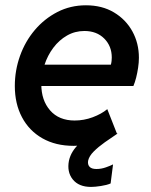

<svg xmlns="http://www.w3.org/2000/svg" viewBox="-20 -549 578 733"><path d="M261.2 7.8Q192.4 7.8 141.8 -21Q91.3 -49.8 64 -101.3Q36.6 -152.8 36.6 -220.7Q36.6 -280.3 56.4 -335.7Q76.2 -391.1 112.8 -434.3Q149.4 -477.5 199.2 -503.2Q249 -528.8 308.1 -528.8Q369.6 -528.8 415 -501.7Q460.4 -474.6 485.4 -429.2Q510.3 -383.8 510.3 -328.6Q510.3 -310.5 507.3 -290.8Q504.4 -271 499.8 -252.7Q495.1 -234.4 489.3 -220.7H117.2L131.8 -302.2H403.3Q405.3 -309.6 406 -316.4Q406.7 -323.2 406.7 -329.6Q406.7 -373 377.9 -401.9Q349.1 -430.7 302.2 -430.7Q266.1 -430.7 235.8 -413.3Q205.6 -396 183.6 -366.7Q161.6 -337.4 149.7 -301Q137.7 -264.6 137.7 -227.1Q137.7 -166 171.4 -127.4Q205.1 -88.9 265.1 -88.9Q300.3 -88.9 333.7 -101.3Q367.2 -113.8 389.6 -132.3L426.3 -39.1Q391.6 -17.6 349.1 -4.9Q306.6 7.8 261.2 7.8ZM327.6 164.6Q280.8 164.6 257.8 136Q234.9 107.4 243.2 64.5Q251.5 26.9 285.2 -2.9Q318.8 -32.7 368.7 -62.5L428.7 -39.1Q404.3 -22.9 379.9 -5.6Q355.5 11.7 337.9 29.3Q320.3 46.9 316.4 64.5Q314 79.1 321.8 87.6Q329.6 96.2 348.1 96.2Q366.7 96.2 384.5 89.8Q402.3 83.5 411.6 78.6L402.3 151.4Q387.7 157.7 365.2 161.1Q342.8 164.6 327.6 164.6Z"/></svg>

Font: Reddit Sans SemiBold
Style: Italic
Weight: 600
Italic angle: -11.25°
Designer: Stephen Hutchings
Version: Version 1.013